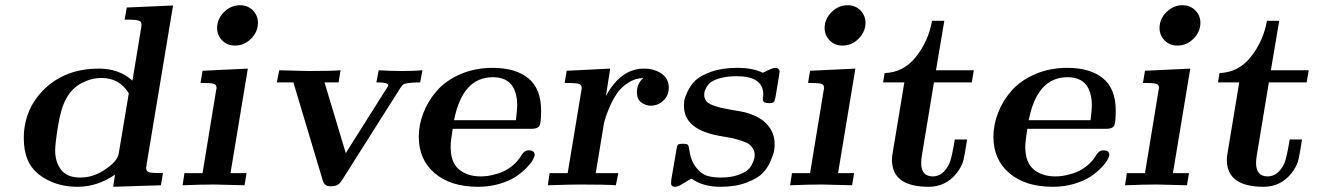

<svg xmlns="http://www.w3.org/2000/svg" viewBox="-20 -715 5081 741"><path d="M71.8 -181.2Q71.8 -294.9 152.8 -372.6Q233.9 -450.2 361.8 -450.2Q439.9 -450.2 491.2 -403.8L522.9 -596.2Q525.9 -612.3 525.9 -618.2Q525.9 -629.4 521 -632.8Q516.1 -636.2 502 -638.2Q490.7 -639.2 460.9 -639.2L469.2 -686L647.9 -693.8L545.9 -81.1Q545.9 -78.1 545.4 -75Q544.9 -71.8 544.4 -70.3Q543.9 -68.8 543.9 -67.9Q543.9 -52.7 556.4 -49.8Q568.8 -46.9 608.9 -46.9L601.1 0L417 5.9L423.8 -41Q356 5.9 278.8 5.9Q193.8 5.9 132.8 -39.6Q71.8 -85 71.8 -181.2ZM192.9 -134.8Q192.9 -89.8 215.8 -59.8Q238.8 -29.8 290 -29.8Q339.8 -29.8 382.8 -59.1Q432.6 -91.3 438 -121.1L477.1 -355Q440.9 -414.1 371.1 -414.1Q333 -414.1 295.4 -394.5Q257.8 -375 235.8 -335Q214.8 -296.9 203.9 -228.3Q192.9 -159.7 192.9 -134.8Z M684.6 0 691.9 -46.9H761.7L813.5 -362.8Q813.5 -364.7 814.7 -369.4Q815.9 -374 815.9 -375Q815.9 -389.2 803.2 -392.1Q790.5 -395 753.9 -395L761.7 -441.9L936.5 -450.2L869.6 -46.9H931.6L923.8 0Q827.6 -2.9 806.6 -2.9Q759.8 -2.9 684.6 0ZM817.9 -606.9Q817.9 -642.1 844.7 -668.5Q871.6 -694.8 906.7 -694.8Q936.5 -694.8 956.1 -674.8Q975.6 -654.8 975.6 -627Q975.6 -592.8 949.2 -565.9Q922.9 -539.1 886.7 -539.1Q856.9 -539.1 837.4 -559.1Q817.9 -579.1 817.9 -606.9Z M1048.3 -397 1057.6 -443.8Q1168.5 -440.9 1169.4 -440.9Q1255.4 -440.9 1294.4 -443.8L1286.6 -397H1232.4L1314.5 -124L1472.7 -375Q1478.5 -382.8 1478.5 -386.2Q1478.5 -397 1436.5 -397Q1434.6 -397 1432.6 -397L1441.4 -443.8Q1492.2 -440.9 1530.8 -440.9Q1572.8 -440.9 1610.4 -443.8L1601.6 -397Q1571.8 -397 1555.7 -394.5Q1539.6 -392.1 1535.6 -388.4Q1531.7 -384.8 1525.4 -376L1300.8 -21Q1294.9 -12.2 1291.3 -8.1Q1287.6 -3.9 1279.5 0Q1271.5 3.9 1259.8 3.9Q1250 3.9 1244.9 2.9Q1239.7 2 1233.6 -3.9Q1227.5 -9.8 1224.6 -22L1112.3 -397Z M1596.2 -187Q1596.2 -233.9 1614.3 -280Q1632.3 -326.2 1666.3 -365Q1700.2 -403.8 1756.3 -428.5Q1812.5 -453.1 1881.3 -453.1Q1970.2 -453.1 2019.3 -412.6Q2068.4 -372.1 2068.4 -288.1Q2068.4 -239.3 2061.3 -228.5Q2054.2 -217.8 2031.2 -217.8H1727.1Q1719.2 -169.9 1719.2 -147.9Q1719.2 -89.8 1749.5 -63Q1781.7 -34.2 1835.4 -34.2Q1848.6 -34.2 1863 -36.1Q1877.4 -38.1 1902.8 -45.7Q1928.2 -53.2 1953.4 -72Q1978.5 -90.8 1995.1 -120.1Q2006.3 -135.3 2020.5 -134.8Q2043.5 -134.8 2043.5 -117.2Q2043.5 -111.3 2036.4 -98.1Q2029.3 -85 2011.7 -66.9Q1994.1 -48.8 1970.2 -33Q1946.3 -17.1 1908.2 -5.6Q1870.1 5.9 1825.2 5.9Q1719.2 5.9 1657.7 -46.6Q1596.2 -99.1 1596.2 -187ZM1732.4 -251H1971.2Q1976.1 -295.9 1976.1 -306.2Q1976.1 -417 1882.3 -417Q1764.6 -417 1732.4 -251Z M2094.2 0 2101.1 -46.9H2170.9L2223.1 -361.8Q2225.1 -371.6 2225.1 -375Q2225.1 -389.2 2211.7 -392.1Q2198.2 -395 2159.2 -395L2167 -441.9L2335 -450.2L2318.4 -344.2Q2375.5 -450.2 2465.3 -450.2Q2504.4 -450.2 2532.7 -431.2Q2561 -412.1 2561 -377Q2561 -346.2 2540 -326.7Q2519 -307.1 2492.2 -307.1Q2472.2 -307.1 2455.1 -319.6Q2438 -332 2438 -358.9Q2438 -392.1 2462.9 -414.1Q2430.7 -413.1 2403.3 -395Q2376 -377 2360.1 -353Q2344.2 -329.1 2332.3 -301Q2320.3 -272.9 2315.2 -255.4Q2310.1 -237.8 2309.1 -228L2279.3 -46.9H2366.2L2356.9 0Q2317.9 -2.9 2220.2 -2.9Q2184.1 -2.9 2094.2 0Z M2569.8 -7.8 2570.8 -22 2590.8 -138.2Q2592.8 -153.3 2596.7 -156.7Q2600.6 -160.2 2615.7 -160.2Q2630.9 -160.2 2634.3 -156.5Q2637.7 -152.8 2639.6 -140.1Q2645.5 -95.2 2666.3 -69.1Q2687 -43 2709.5 -36.4Q2731.9 -29.8 2762.7 -29.8Q2798.8 -29.8 2825.9 -38.8Q2853 -47.9 2865 -58.3Q2877 -68.8 2883.8 -84Q2890.6 -99.1 2891.6 -105.5Q2892.6 -111.8 2892.6 -117.2Q2892.6 -131.3 2885.7 -142.1Q2878.9 -152.8 2869.4 -159.4Q2859.9 -166 2839.4 -172.6Q2818.8 -179.2 2804.9 -182.1Q2791 -185.1 2760.7 -189.9Q2619.6 -213.9 2619.6 -306.2Q2619.6 -314.9 2620.6 -325.4Q2621.6 -335.9 2633.3 -361.1Q2645 -386.2 2663.8 -404.5Q2682.6 -422.9 2724.6 -438Q2766.6 -453.1 2824.7 -453.1Q2886.7 -453.1 2923.8 -434.1Q2961.9 -453.1 2970.7 -453.1Q2988.8 -453.1 2988.8 -437Q2988.8 -436 2988.3 -434.6Q2987.8 -433.1 2987.3 -429.9Q2986.8 -426.8 2986.8 -423.8L2972.7 -338.9Q2969.7 -323.7 2965.3 -320.3Q2960.9 -316.9 2947.8 -316.9Q2923.8 -316.9 2923.8 -332Q2923.8 -333 2924.8 -340.1Q2925.8 -347.2 2925.8 -350.1Q2925.8 -420.9 2823.7 -420.9Q2788.6 -420.9 2762.7 -414.1Q2736.8 -407.2 2724.9 -398.7Q2712.9 -390.1 2706.3 -377.7Q2699.7 -365.2 2698.7 -359.6Q2697.8 -354 2697.8 -349.1Q2697.8 -335 2705.8 -325Q2713.9 -314.9 2732.4 -308.3Q2751 -301.8 2763.4 -298.8Q2775.9 -295.9 2803.7 -291Q2839.8 -285.2 2855.2 -281.5Q2870.6 -277.8 2890.1 -269.5Q2909.7 -261.2 2926.8 -248Q2969.7 -211.9 2969.7 -159.2Q2969.7 -147.9 2967.8 -134.5Q2965.8 -121.1 2954.3 -94Q2942.9 -66.9 2922.9 -46.4Q2902.8 -25.9 2860.4 -10Q2817.9 5.9 2760.7 5.9Q2691.9 5.9 2648.9 -25.9Q2646 -23.9 2634.3 -17.6Q2622.6 -11.2 2619.6 -8.8Q2596.7 5.9 2587.4 5.9Q2587.4 5.9 2586.9 5.9Q2586.4 5.9 2585.9 5.9Q2569.8 5.9 2569.8 -7.8Z M3029.3 0 3036.6 -46.9H3106.4L3158.2 -362.8Q3158.2 -364.7 3159.4 -369.4Q3160.6 -374 3160.6 -375Q3160.6 -389.2 3147.9 -392.1Q3135.3 -395 3098.6 -395L3106.4 -441.9L3281.2 -450.2L3214.4 -46.9H3276.4L3268.6 0Q3172.4 -2.9 3151.4 -2.9Q3104.5 -2.9 3029.3 0ZM3162.6 -606.9Q3162.6 -642.1 3189.5 -668.5Q3216.3 -694.8 3251.5 -694.8Q3281.2 -694.8 3300.8 -674.8Q3320.3 -654.8 3320.3 -627Q3320.3 -592.8 3293.9 -565.9Q3267.6 -539.1 3231.4 -539.1Q3201.7 -539.1 3182.1 -559.1Q3162.6 -579.1 3162.6 -606.9Z M3388.2 -397Q3388.2 -397 3391.1 -414.1Q3394 -431.2 3394 -433.1Q3467.3 -435.1 3515.4 -496.1Q3563.5 -557.1 3577.1 -634.8H3624.5L3592.3 -443.8H3738.3L3730.5 -397H3584.5L3538.1 -116.2Q3535.2 -99.1 3535.2 -85.9Q3535.2 -34.2 3580.1 -34.2Q3620.1 -34.2 3644 -84Q3652.8 -103 3665 -176.8H3712.4Q3702.6 -110.8 3696.5 -90.8Q3690.4 -70.8 3671.4 -45.9Q3629.4 5.9 3564.5 5.9Q3422.4 5.9 3422.4 -98.1Q3422.4 -109.4 3425.3 -126L3470.2 -397Z M3814 -187Q3814 -233.9 3832 -280Q3850.1 -326.2 3884 -365Q3918 -403.8 3974.1 -428.5Q4030.3 -453.1 4099.1 -453.1Q4188 -453.1 4237.1 -412.6Q4286.1 -372.1 4286.1 -288.1Q4286.1 -239.3 4279.1 -228.5Q4272 -217.8 4249 -217.8H3944.8Q3937 -169.9 3937 -147.9Q3937 -89.8 3967.3 -63Q3999.5 -34.2 4053.2 -34.2Q4066.4 -34.2 4080.8 -36.1Q4095.2 -38.1 4120.6 -45.7Q4146 -53.2 4171.1 -72Q4196.3 -90.8 4212.9 -120.1Q4224.1 -135.3 4238.3 -134.8Q4261.2 -134.8 4261.2 -117.2Q4261.2 -111.3 4254.2 -98.1Q4247.1 -85 4229.5 -66.9Q4211.9 -48.8 4188 -33Q4164.1 -17.1 4126 -5.6Q4087.9 5.9 4043 5.9Q3937 5.9 3875.5 -46.6Q3814 -99.1 3814 -187ZM3950.2 -251H4189Q4193.8 -295.9 4193.8 -306.2Q4193.8 -417 4100.1 -417Q3982.4 -417 3950.2 -251Z M4321.8 0 4329.1 -46.9H4398.9L4450.7 -362.8Q4450.7 -364.7 4451.9 -369.4Q4453.1 -374 4453.1 -375Q4453.1 -389.2 4440.4 -392.1Q4427.7 -395 4391.1 -395L4398.9 -441.9L4573.7 -450.2L4506.8 -46.9H4568.8L4561 0Q4464.8 -2.9 4443.8 -2.9Q4397 -2.9 4321.8 0ZM4455.1 -606.9Q4455.1 -642.1 4481.9 -668.5Q4508.8 -694.8 4543.9 -694.8Q4573.7 -694.8 4593.3 -674.8Q4612.8 -654.8 4612.8 -627Q4612.8 -592.8 4586.4 -565.9Q4560.1 -539.1 4523.9 -539.1Q4494.1 -539.1 4474.6 -559.1Q4455.1 -579.1 4455.1 -606.9Z M4680.7 -397Q4680.7 -397 4683.6 -414.1Q4686.5 -431.2 4686.5 -433.1Q4759.8 -435.1 4807.9 -496.1Q4856 -557.1 4869.6 -634.8H4917L4884.8 -443.8H5030.8L5022.9 -397H4877L4830.6 -116.2Q4827.6 -99.1 4827.6 -85.9Q4827.6 -34.2 4872.6 -34.2Q4912.6 -34.2 4936.5 -84Q4945.3 -103 4957.5 -176.8H5004.9Q4995.1 -110.8 4989 -90.8Q4982.9 -70.8 4963.9 -45.9Q4921.9 5.9 4856.9 5.9Q4714.8 5.9 4714.8 -98.1Q4714.8 -109.4 4717.8 -126L4762.7 -397Z"/></svg>

Font: CMU Serif Extra
Style: BoldSlanted
Weight: 700
Italic angle: -9.46001°
Version: Version 0.7.0